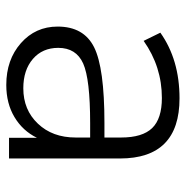

<svg xmlns="http://www.w3.org/2000/svg" viewBox="-10 -578 597 617"><g transform="rotate(90 288.5 -269.5)"><path d="M252.9 8.8Q171.9 8.8 118.7 -38.1Q65.4 -85 65.4 -156.2Q65.4 -240.2 131.8 -273.4Q198.2 -306.6 375 -306.6H421.9V-360.4Q421.9 -428.7 391.6 -460Q361.3 -491.2 294.9 -491.2Q194.3 -491.2 111.3 -432.6L85 -486.3Q171.9 -547.9 295.9 -547.9Q489.3 -547.9 489.3 -356.4V0H422.9V-89.8Q400.4 -43.9 356.4 -17.6Q312.5 8.8 252.9 8.8ZM133.8 -158.2Q133.8 -107.4 169.4 -76.7Q205.1 -45.9 263.7 -45.9Q333 -45.9 377.4 -92.8Q421.9 -139.6 421.9 -213.9V-260.7H376Q234.4 -260.7 184.1 -238.3Q133.8 -215.8 133.8 -158.2Z"/></g></svg>

Font: Min Sans Light
Style: Regular
Weight: 300
Designer: Jinseong-Kim, NotoSansCJK, Nunito
Foundry: Jinseong-Kim
Version: Version 1.400;Glyphs 3.1.2 (3151)